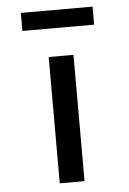

<svg xmlns="http://www.w3.org/2000/svg" viewBox="-52 -756 534 795"><g transform="rotate(-5 215.0 -358.5)"><path d="M164 0V-525H267V0ZM65 -642V-717H363V-642Z"/></g></svg>

Font: Lexend Peta
Style: Regular
Weight: 400
Designer: Bonnie Shaver-Troup, Thomas Jockin
Foundry: Lexend
Version: Version 1.007